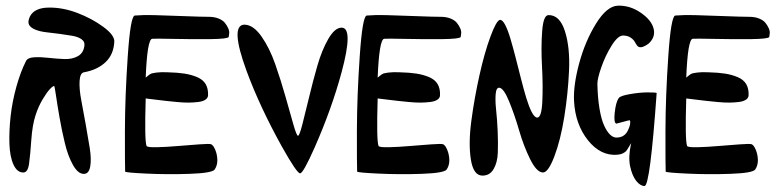

<svg xmlns="http://www.w3.org/2000/svg" viewBox="-20 -612 2709 666"><path d="M61.5 -13.7Q76.7 -14.2 80.8 -44.2Q85 -74.2 88.6 -126.7Q92.3 -179.2 103.5 -212.9Q112.8 -241.7 127.4 -266.6Q142.1 -291.5 153.1 -303Q164.1 -314.5 168 -313.5Q169.4 -313 174.1 -281.2Q178.7 -249.5 186.5 -204.6Q194.3 -159.7 205.1 -115Q215.8 -70.3 233.4 -39.3Q251 -8.3 271.5 -8.8Q288.6 -9.3 293 -34.7Q297.4 -60.1 291.3 -98.4Q285.2 -136.7 277.1 -181.6Q269 -226.6 261.7 -265.4Q254.4 -304.2 256.1 -331.5Q257.8 -358.9 271.5 -361.3Q317.9 -369.6 346.2 -396.5Q374.5 -423.3 376.5 -467.8Q377.4 -490.2 338.1 -519Q298.8 -547.9 248.3 -567.1Q197.8 -586.4 148.7 -585.7Q99.6 -585 84 -555.2Q75.2 -536.6 80.8 -526.1Q86.4 -515.6 103 -509Q119.6 -502.4 141.6 -500Q163.6 -497.6 187.5 -494.4Q211.4 -491.2 231 -487.8Q250.5 -484.4 262.5 -476.1Q274.4 -467.8 272.9 -454.6Q270 -428.2 250.2 -417.2Q230.5 -406.2 203.1 -407.2Q175.8 -408.2 148.4 -411.4Q121.1 -414.6 98.6 -413.3Q76.2 -412.1 70.3 -400.4Q51.3 -363.3 36.9 -311.5Q22.5 -259.8 16.8 -208.5Q11.2 -157.2 12.7 -112.8Q14.2 -68.4 26.9 -40.8Q39.6 -13.2 61.5 -13.7Z M485.4 -270.5Q481 -125 488.3 -106Q489.7 -100.6 523.7 -101.3Q557.6 -102.1 596.7 -105.5Q635.7 -108.9 671.4 -111.3Q707 -113.8 711.9 -111.8Q719.7 -108.9 726.6 -92.5Q733.4 -76.2 733.9 -57.4Q734.4 -38.6 724.6 -23.9Q715.3 -11.7 638.4 -9Q561.5 -6.3 489 -9.8Q416.5 -13.2 414.1 -16.6Q413.1 -39.1 413.3 -158.2Q413.6 -277.3 423.1 -416.5Q432.6 -555.7 447.3 -558.1Q476.6 -560.5 513.2 -559.6Q549.8 -558.6 614 -556.2Q678.2 -553.7 703.6 -553.7Q723.1 -553.7 737.8 -547.9Q752.4 -542 759.5 -533.4Q766.6 -524.9 771.2 -514.9Q775.9 -504.9 775.1 -496.8Q774.4 -488.8 773.4 -483.9Q771 -477.1 710.2 -476.3Q649.4 -475.6 582.3 -477.1Q515.1 -478.5 507.8 -477.5Q490.7 -475.1 485.4 -342.8Q485.8 -343.3 493.4 -349.4Q501 -355.5 505.1 -356.9Q509.3 -358.4 523.9 -360.4Q538.6 -362.3 561 -361.3Q596.2 -360.4 619.9 -356.7Q643.6 -353 663.8 -344.5Q684.1 -335.9 693.4 -320.3Q702.6 -304.7 701.7 -281.2Q701.2 -272 692.4 -266.1Q683.6 -260.3 668 -258.3Q652.3 -256.3 634.8 -256.1Q617.2 -255.9 594.5 -258.1Q571.8 -260.3 554.2 -262.2Q536.6 -264.2 515.6 -266.8Q494.6 -269.5 485.4 -270.5Z M829.1 -526.4Q858.9 -525.4 887 -485.6Q915 -445.8 934.8 -389.2Q954.6 -332.5 970.5 -276.1Q986.3 -219.7 997.6 -180.4Q1008.8 -141.1 1013.7 -141.1Q1018.6 -141.1 1028.6 -179.7Q1038.6 -218.3 1051.8 -273.4Q1064.9 -328.6 1080.8 -383.8Q1096.7 -439 1119.1 -477.5Q1141.6 -516.1 1165 -516.1Q1206.5 -516.1 1165 -361.8Q1130.9 -235.4 1071.3 -100.1Q1031.7 -10.7 1021 -10.7Q1009.8 -10.7 957.5 -104Q880.4 -243.2 835 -366.7Q777.8 -522.9 826.2 -526.4Q827.6 -526.4 829.1 -526.4Z M1290 -270.5Q1285.6 -125 1293 -106Q1294.4 -100.6 1328.4 -101.3Q1362.3 -102.1 1401.4 -105.5Q1440.4 -108.9 1476.1 -111.3Q1511.7 -113.8 1516.6 -111.8Q1524.4 -108.9 1531.2 -92.5Q1538.1 -76.2 1538.6 -57.4Q1539.1 -38.6 1529.3 -23.9Q1520 -11.7 1443.1 -9Q1366.2 -6.3 1293.7 -9.8Q1221.2 -13.2 1218.8 -16.6Q1217.8 -39.1 1218 -158.2Q1218.3 -277.3 1227.8 -416.5Q1237.3 -555.7 1252 -558.1Q1281.2 -560.5 1317.9 -559.6Q1354.5 -558.6 1418.7 -556.2Q1482.9 -553.7 1508.3 -553.7Q1527.8 -553.7 1542.5 -547.9Q1557.1 -542 1564.2 -533.4Q1571.3 -524.9 1575.9 -514.9Q1580.6 -504.9 1579.8 -496.8Q1579.1 -488.8 1578.1 -483.9Q1575.7 -477.1 1514.9 -476.3Q1454.1 -475.6 1387 -477.1Q1319.8 -478.5 1312.5 -477.5Q1295.4 -475.1 1290 -342.8Q1290.5 -343.3 1298.1 -349.4Q1305.7 -355.5 1309.8 -356.9Q1314 -358.4 1328.6 -360.4Q1343.3 -362.3 1365.7 -361.3Q1400.9 -360.4 1424.6 -356.7Q1448.2 -353 1468.5 -344.5Q1488.8 -335.9 1498 -320.3Q1507.3 -304.7 1506.3 -281.2Q1505.9 -272 1497.1 -266.1Q1488.3 -260.3 1472.7 -258.3Q1457 -256.3 1439.5 -256.1Q1421.9 -255.9 1399.2 -258.1Q1376.5 -260.3 1358.9 -262.2Q1341.3 -264.2 1320.3 -266.8Q1299.3 -269.5 1290 -270.5Z M1652.8 -2.9Q1678.7 -2.4 1692.1 -25.4Q1705.6 -48.3 1706.8 -82.8Q1708 -117.2 1706.3 -157Q1704.6 -196.8 1700.9 -231Q1697.3 -265.1 1699.5 -287.1Q1701.7 -309.1 1712.4 -307.6Q1727.5 -305.7 1746.3 -259.5Q1765.1 -213.4 1780.8 -159.4Q1796.4 -105.5 1818.8 -60.1Q1841.3 -14.6 1862.8 -13.7Q1881.3 -12.7 1902.8 -69.1Q1924.3 -125.5 1937.3 -206.1Q1950.2 -286.6 1953.9 -367.2Q1957.5 -447.8 1939.5 -504.2Q1921.4 -560.5 1882.3 -559.6Q1864.7 -559.1 1860.6 -503.4Q1856.4 -447.8 1860.1 -380.9Q1863.8 -314 1861.1 -258.8Q1858.4 -203.6 1843.3 -204.1Q1834 -204.6 1824.2 -223.6Q1814.5 -242.7 1805.4 -272.7Q1796.4 -302.7 1787.1 -339.4Q1777.8 -376 1768.6 -412.1Q1759.3 -448.2 1750.5 -478Q1741.7 -507.8 1732.2 -525.9Q1722.7 -543.9 1714.4 -543Q1702.1 -541.5 1681.4 -485.6Q1660.6 -429.7 1643.1 -350.8Q1625.5 -272 1615 -193.1Q1604.5 -114.3 1613.3 -58.8Q1622.1 -3.4 1652.8 -2.9Z M2123 -592.3Q2085 -590.8 2047.4 -530Q2009.8 -469.2 1989 -392.3Q1968.3 -315.4 1971.2 -261.2Q1975.6 -180.7 2019.3 -125.7Q2063 -70.8 2121.1 -75.2Q2132.8 -76.2 2140.9 -80.3Q2148.9 -84.5 2151.9 -87.9Q2154.8 -91.3 2160.9 -101.6Q2167 -111.8 2169.4 -115.7Q2158.7 -67.9 2165.8 -34.9Q2172.9 -2 2187 15.6Q2201.2 33.2 2215.8 33.2Q2234.9 33.2 2257.8 -289.6Q2253.4 -291.5 2226.6 -291.5Q2199.7 -291.5 2165.5 -285.6Q2131.3 -279.8 2126 -271.5Q2116.2 -257.3 2112.3 -221.2Q2108.4 -185.1 2118.2 -183.1Q2119.6 -183.1 2140.9 -189.2Q2162.1 -195.3 2165 -194.8Q2169.4 -182.1 2157.5 -158.4Q2145.5 -134.8 2118.2 -134.8Q2106.9 -134.8 2096.2 -145Q2085.4 -155.3 2075.7 -176.3Q2065.9 -197.3 2059.6 -234.6Q2053.2 -272 2052.2 -320.8Q2051.8 -338.4 2065.7 -378.4Q2079.6 -418.5 2101.6 -453.9Q2123.5 -489.3 2142.1 -488.8Q2157.7 -488.3 2167.7 -481.4Q2177.7 -474.6 2181.9 -466.8Q2186 -459 2190.7 -453.1Q2195.3 -447.3 2204.3 -448.2Q2213.4 -449.2 2229.5 -460.4Q2254.9 -483.4 2247.1 -513.2Q2239.3 -543 2201.9 -568.4Q2164.6 -593.8 2123 -592.3Z M2360.4 -270.5Q2356 -125 2363.3 -106Q2364.7 -100.6 2398.7 -101.3Q2432.6 -102.1 2471.7 -105.5Q2510.7 -108.9 2546.4 -111.3Q2582 -113.8 2586.9 -111.8Q2594.7 -108.9 2601.6 -92.5Q2608.4 -76.2 2608.9 -57.4Q2609.4 -38.6 2599.6 -23.9Q2590.3 -11.7 2513.4 -9Q2436.5 -6.3 2364 -9.8Q2291.5 -13.2 2289.1 -16.6Q2288.1 -39.1 2288.3 -158.2Q2288.6 -277.3 2298.1 -416.5Q2307.6 -555.7 2322.3 -558.1Q2351.6 -560.5 2388.2 -559.6Q2424.8 -558.6 2489 -556.2Q2553.2 -553.7 2578.6 -553.7Q2598.1 -553.7 2612.8 -547.9Q2627.4 -542 2634.5 -533.4Q2641.6 -524.9 2646.2 -514.9Q2650.9 -504.9 2650.1 -496.8Q2649.4 -488.8 2648.4 -483.9Q2646 -477.1 2585.2 -476.3Q2524.4 -475.6 2457.3 -477.1Q2390.1 -478.5 2382.8 -477.5Q2365.7 -475.1 2360.4 -342.8Q2360.8 -343.3 2368.4 -349.4Q2376 -355.5 2380.1 -356.9Q2384.3 -358.4 2398.9 -360.4Q2413.6 -362.3 2436 -361.3Q2471.2 -360.4 2494.9 -356.7Q2518.6 -353 2538.8 -344.5Q2559.1 -335.9 2568.4 -320.3Q2577.6 -304.7 2576.7 -281.2Q2576.2 -272 2567.4 -266.1Q2558.6 -260.3 2543 -258.3Q2527.3 -256.3 2509.8 -256.1Q2492.2 -255.9 2469.5 -258.1Q2446.8 -260.3 2429.2 -262.2Q2411.6 -264.2 2390.6 -266.8Q2369.6 -269.5 2360.4 -270.5Z"/></svg>

Font: Superheroes Libre
Style: Regular
Weight: 400
Version: Version 001.000